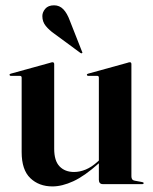

<svg xmlns="http://www.w3.org/2000/svg" viewBox="-20 -676 560 705"><path d="M343 -15.5V-80.5V-83V-391Q343 -394 341.5 -395.8Q340 -397.5 336 -397.5H304Q301.5 -397.5 300.2 -398.8Q299 -400 299 -401Q299 -403 300.2 -404Q301.5 -405 303.5 -405.5L446.5 -445Q451 -446.5 453 -447Q455 -447.5 457 -447.5Q460 -447.5 461.2 -445.5Q462.5 -443.5 462.5 -441V-28.5Q462.5 -21.5 465.5 -17.5Q468.5 -13.5 475 -12.5L502 -7.5Q505 -7 506.2 -6Q507.5 -5 507.5 -3.5Q507.5 -2 506.2 -1Q505 0 503 0H357Q350.5 0 346.8 -4Q343 -8 343 -15.5ZM59.5 -117.5V-391Q59.5 -394 57.8 -395.8Q56 -397.5 52 -397.5H19.5Q17.5 -397.5 16.2 -398.8Q15 -400 15 -401Q15 -403 16.2 -404Q17.5 -405 19.5 -405.5L162.5 -445Q167.5 -446.5 169.2 -447Q171 -447.5 173 -447.5Q176 -447.5 177.5 -445.5Q179 -443.5 179 -441V-129.5Q179 -85.5 198.8 -65Q218.5 -44.5 252 -44.5Q273 -44.5 294.8 -53.5Q316.5 -62.5 338 -82L355 -97.5L360.5 -92L342.5 -76Q290.5 -29.5 249.2 -10.5Q208 8.5 172.5 8.5Q123 8.5 91.2 -22Q59.5 -52.5 59.5 -117.5ZM236.5 -600 281 -487Q282 -485.5 282.5 -484Q283 -482.5 281.5 -481.5Q280.5 -480 278.8 -480.2Q277 -480.5 275.5 -481.5L179 -552.5Q161 -565 148.2 -580.5Q135.5 -596 135.5 -617Q135.5 -631 146.2 -643.8Q157 -656.5 178.5 -656.5Q198.5 -656.5 212.5 -642Q226.5 -627.5 236.5 -600Z"/></svg>

Font: Fraunces 120pt SemiBold
Style: Regular
Weight: 600
Version: Version 1.000;[b76b70a41]